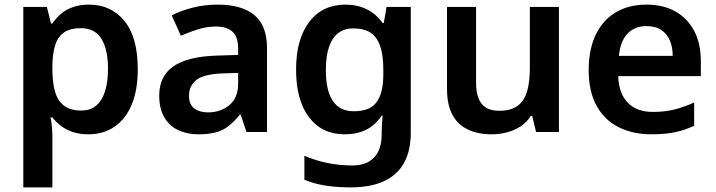

<svg xmlns="http://www.w3.org/2000/svg" viewBox="-20 -572 3103 832"><path d="M366 -552Q461 -552 519 -481.5Q577 -411 577 -272Q577 -180 550 -117Q523 -54 475 -22Q427 10 363 10Q324 10 294 -0.5Q264 -11 243 -27.5Q222 -44 207 -63H199Q203 -45 205 -22.5Q207 0 207 20V240H81V-542H183L201 -470H207Q222 -493 243.5 -511.5Q265 -530 295.5 -541Q326 -552 366 -552ZM330 -450Q286 -450 259 -432.5Q232 -415 220 -379Q208 -343 207 -289V-273Q207 -215 218.5 -175Q230 -135 257.5 -114Q285 -93 332 -93Q372 -93 397.5 -115Q423 -137 435.5 -177.5Q448 -218 448 -274Q448 -358 419.5 -404Q391 -450 330 -450Z M923 -552Q1028 -552 1082.5 -506.5Q1137 -461 1137 -364V0H1048L1023 -75H1019Q996 -46 971.5 -26.5Q947 -7 915.5 1.5Q884 10 839 10Q791 10 752.5 -8Q714 -26 692 -63.5Q670 -101 670 -158Q670 -242 731.5 -284.5Q793 -327 918 -331L1012 -334V-361Q1012 -413 987 -435Q962 -457 917 -457Q876 -457 838 -445Q800 -433 764 -417L724 -505Q764 -526 815.5 -539Q867 -552 923 -552ZM946 -254Q863 -251 831 -225.5Q799 -200 799 -157Q799 -119 822 -102Q845 -85 881 -85Q936 -85 974 -116.5Q1012 -148 1012 -210V-256Z M1477 -552Q1528 -552 1569 -532Q1610 -512 1638 -472H1643L1655 -542H1760V4Q1760 81 1731 133.5Q1702 186 1644 213Q1586 240 1499 240Q1441 240 1392 232.5Q1343 225 1299 207V103Q1345 123 1397.5 134Q1450 145 1507 145Q1569 145 1601.5 110Q1634 75 1634 10V-4Q1634 -19 1635.5 -39Q1637 -59 1638 -71H1634Q1606 -29 1566 -9.5Q1526 10 1474 10Q1375 10 1319 -64Q1263 -138 1263 -270Q1263 -402 1320 -477Q1377 -552 1477 -552ZM1510 -449Q1472 -449 1445.5 -428.5Q1419 -408 1405.5 -368Q1392 -328 1392 -268Q1392 -180 1422 -135Q1452 -90 1512 -90Q1546 -90 1570 -98.5Q1594 -107 1609.5 -126.5Q1625 -146 1633 -176.5Q1641 -207 1641 -250V-269Q1641 -334 1627 -373.5Q1613 -413 1584.5 -431Q1556 -449 1510 -449Z M2402 -542V0H2303L2286 -70H2280Q2263 -42 2236 -24.5Q2209 -7 2177 1.5Q2145 10 2111 10Q2051 10 2007 -11Q1963 -32 1940 -75.5Q1917 -119 1917 -188V-542H2043V-213Q2043 -153 2067 -122.5Q2091 -92 2143 -92Q2194 -92 2223 -113.5Q2252 -135 2264 -176Q2276 -217 2276 -277V-542Z M2781 -552Q2854 -552 2906.5 -522.5Q2959 -493 2988 -438.5Q3017 -384 3017 -306V-242H2659Q2661 -168 2700 -127.5Q2739 -87 2808 -87Q2861 -87 2902.5 -97.5Q2944 -108 2988 -128V-27Q2948 -8 2905 1Q2862 10 2802 10Q2723 10 2661.5 -20.5Q2600 -51 2565.5 -113Q2531 -175 2531 -267Q2531 -360 2562.5 -423.5Q2594 -487 2650 -519.5Q2706 -552 2781 -552ZM2781 -459Q2731 -459 2699.5 -426.5Q2668 -394 2662 -330H2895Q2895 -368 2882.5 -397Q2870 -426 2845 -442.5Q2820 -459 2781 -459Z"/></svg>

Font: Noto Sans Devanagari SemiBold
Style: Regular
Weight: 600
Version: Version 2.003